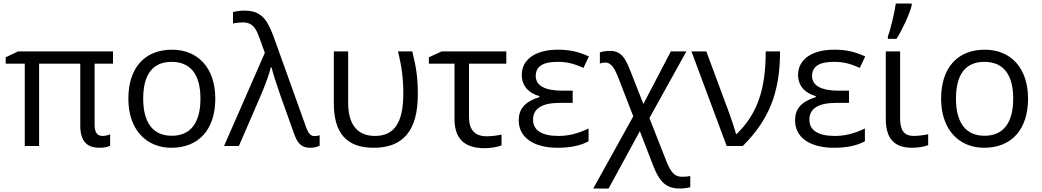

<svg xmlns="http://www.w3.org/2000/svg" viewBox="-20 -826 5891 1086"><path d="M603 -2C588.9 5.9 568.4 9.8 541 9.8C469.7 9.8 434.1 -31.2 434.1 -113.8V-465.8H201.2V0H120.1V-465.8H12.2V-502L82 -535.2H619.1V-465.8H515.1V-120.1C515.1 -71.8 533.2 -57.1 561 -57.1C573.2 -57.1 587.4 -60.1 603 -65.9Z M1197.8 -268.1C1197.8 -93.8 1104.5 9.8 949.7 9.8C854 9.8 776.9 -36.6 736.3 -120.6C716.3 -162.6 706.1 -211.9 706.1 -268.1C706.1 -442.4 798.3 -544.9 953.1 -544.9C1103 -544.9 1197.8 -438 1197.8 -268.1ZM790 -268.1C790 -131.3 845.7 -58.1 951.7 -58.1C1057.6 -58.1 1113.8 -130.9 1113.8 -268.1C1113.8 -404.3 1058.1 -476.1 950.7 -476.1C844.7 -476.1 790 -406.2 790 -268.1Z M1331.1 0H1247.1L1478 -526.9L1449.7 -606C1430.2 -661.1 1416 -678.7 1394.5 -690.4C1383.3 -696.3 1370.1 -699.2 1354 -699.2C1335 -699.2 1316.4 -697.3 1297.9 -692.9V-757.8C1319.8 -763.2 1341.3 -766.1 1361.8 -766.1C1420.9 -766.1 1458 -747.6 1486.8 -705.1C1501 -684.1 1517.1 -648.4 1534.7 -599.1L1711.9 -105C1724.1 -73.2 1735.8 -56.2 1758.8 -56.2C1767.6 -56.2 1777.3 -57.6 1788.1 -61V-2C1772.5 5.9 1754.9 9.8 1734.9 9.8C1686.5 9.8 1663.1 -13.7 1644 -67.9L1567.9 -280.8C1540.5 -358.9 1523.4 -413.6 1516.1 -444.8H1511.7C1502.4 -407.2 1483.9 -354 1455.1 -286.1Z M1868.2 -535.2H1949.2V-246.1C1949.2 -121.1 2001.5 -57.1 2101.1 -57.1C2210 -57.1 2261.2 -132.3 2261.2 -295.9C2261.2 -380.4 2252.9 -446.8 2231 -535.2H2312C2335.4 -441.4 2343.3 -383.3 2343.3 -292C2343.3 -85 2258.3 9.8 2094.2 9.8C1943.8 9.8 1868.2 -68.8 1868.2 -242.2Z M2405.8 -502 2478 -535.2H2843.8V-465.8H2632.8V-164.1C2632.8 -91.3 2666 -55.2 2732.9 -55.2C2763.7 -55.2 2799.3 -60.5 2816.9 -64.9V-3.9C2793.9 5.9 2753.4 12.2 2722.2 12.2C2604.5 12.2 2550.8 -43 2550.8 -153.8V-465.8H2405.8Z M3219.2 -313V-244.1H3147C3045.9 -244.1 2995.1 -212.4 2995.1 -148.9C2995.1 -90.3 3043 -57.1 3138.2 -57.1C3192.9 -57.1 3244.1 -68.4 3309.1 -99.1V-26.9C3264.6 -2.4 3206.1 9.8 3134.3 9.8C2997.6 9.8 2914.1 -48.8 2914.1 -145C2914.1 -209 2946.8 -250 3031.2 -276.9V-282.2C2967.3 -300.3 2931.2 -342.8 2931.2 -402.8C2931.2 -489.3 3009.3 -544.9 3134.3 -544.9C3197.3 -544.9 3246.1 -536.1 3311 -506.8L3280.3 -441.9C3219.2 -469.2 3183.6 -476.1 3132.3 -476.1C3050.8 -476.1 3010.3 -449.7 3010.3 -397C3010.3 -340.8 3062 -313 3165 -313Z M3619.1 -237.8 3774.4 -535.2H3862.3L3653.3 -158.2L3746.1 78.1C3777.3 157.7 3799.3 173.8 3840.3 173.8C3855 173.8 3869.6 172.4 3884.3 169.9V232.9C3864.7 237.8 3845.2 240.2 3826.2 240.2C3751.5 240.2 3710.9 208.5 3672.4 105L3599.1 -84L3422.4 240.2H3335.4L3562 -168L3478 -384.8C3465.8 -417 3453.6 -439.5 3442.4 -452.6C3431.2 -465.8 3418.5 -472.2 3404.3 -472.2C3392.1 -472.2 3381.8 -470.2 3373 -466.8V-529.8C3389.2 -535.2 3408.7 -538.1 3432.1 -538.1C3467.3 -538.1 3491.7 -524.4 3511.7 -495.1C3522 -480 3534.2 -454.6 3548.3 -418Z M4090.3 0 3891.1 -535.2H3975.1L4082 -247.1C4099.1 -203.6 4132.8 -108.4 4143.1 -67.9H4147C4262.2 -181.6 4311 -315.9 4311 -535.2H4392.1C4392.1 -298.8 4327.6 -146.5 4181.2 0Z M4782.2 -313V-244.1H4710C4608.9 -244.1 4558.1 -212.4 4558.1 -148.9C4558.1 -90.3 4606 -57.1 4701.2 -57.1C4755.9 -57.1 4807.1 -68.4 4872.1 -99.1V-26.9C4827.6 -2.4 4769 9.8 4697.3 9.8C4560.5 9.8 4477.1 -48.8 4477.1 -145C4477.1 -209 4509.8 -250 4594.2 -276.9V-282.2C4530.3 -300.3 4494.1 -342.8 4494.1 -402.8C4494.1 -489.3 4572.3 -544.9 4697.3 -544.9C4760.3 -544.9 4809.1 -536.1 4874 -506.8L4843.3 -441.9C4782.2 -469.2 4746.6 -476.1 4695.3 -476.1C4613.8 -476.1 4573.2 -449.7 4573.2 -397C4573.2 -340.8 4625 -313 4728 -313Z M5002 -606V-620.1C5019.5 -667 5039.1 -752.9 5046.9 -806.2H5136.7V-794.9C5125 -746.6 5082.5 -655.3 5050.8 -606ZM4990.2 -535.2H5071.3V-157.2C5071.3 -89.4 5092.8 -57.1 5149.4 -57.1C5173.3 -57.1 5212.4 -62.5 5230 -66.9V-4.9C5210 3.4 5171.9 9.8 5139.2 9.8C5035.2 9.8 4990.2 -44.9 4990.2 -154.8Z M5794.9 -268.1C5794.9 -93.8 5701.7 9.8 5546.9 9.8C5451.2 9.8 5374 -36.6 5333.5 -120.6C5313.5 -162.6 5303.2 -211.9 5303.2 -268.1C5303.2 -442.4 5395.5 -544.9 5550.3 -544.9C5700.2 -544.9 5794.9 -438 5794.9 -268.1ZM5387.2 -268.1C5387.2 -131.3 5442.9 -58.1 5548.8 -58.1C5654.8 -58.1 5710.9 -130.9 5710.9 -268.1C5710.9 -404.3 5655.3 -476.1 5547.9 -476.1C5441.9 -476.1 5387.2 -406.2 5387.2 -268.1Z"/></svg>

Font: OpenSansEmoji
Style: Regular
Weight: 400
Foundry: MorbZ
Version: Version 1.000;PS 001.000;hotconv 1.0.70;makeotf.lib2.5.58329